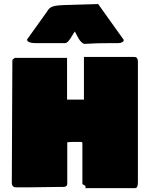

<svg xmlns="http://www.w3.org/2000/svg" viewBox="-20 -964 765 966"><path d="M115.9 -765C115.9 -752.3 136.7 -747.1 155.3 -747.1H308.6C326.2 -747.1 349.6 -798.8 356.4 -805.7C369.1 -785.2 377 -755.9 402.3 -743.2C449.2 -746.1 493.2 -747.1 543 -747.1H576.2C591.8 -747.1 602.8 -754.3 602.8 -763.1L473.9 -943.6L300.8 -938.5C219.7 -935.5 230.5 -920.9 205.1 -889.6ZM673.8 -651.4C673.8 -673.8 666 -677.7 651.4 -677.7H402.3V-462.9H317.4V-672.9H54.7C49.8 -668.9 42.2 -665.1 42.2 -660.2L39.4 -44.9C39.4 -25.4 50.8 -21.5 60.5 -21.5H125C174.8 -21.5 224.6 -23.4 271.5 -23.4H293.9C306.6 -23.4 315.4 -24.4 318.4 -37.1V-248C326.2 -249 336.9 -250 345.7 -250H378.9C394.5 -250 394.5 -251 394.5 -236.3V-39.1C397.5 -34.2 407.2 -31.2 410.2 -28.3V-17.6H659.2C672.9 -17.6 673.8 -34.2 673.8 -50.8Z"/></svg>

Font: Bowlby One SC
Style: Regular
Weight: 400
Width: 1
Version: Version 1.2